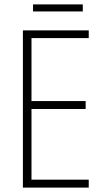

<svg xmlns="http://www.w3.org/2000/svg" viewBox="-20 -918 475 872"><path d="M356 -898H130V-866H356ZM383 -66V-102H123V-423H369V-459H123V-745H383V-780H84V-66Z"/></svg>

Font: Noto Sans Malayalam UI Condensed ExtraLight
Style: Regular
Weight: 200
Width: 3
Designer: Jelle Bosma - Monotype Design Team
Foundry: Monotype Imaging Inc.
Version: Version 2.104